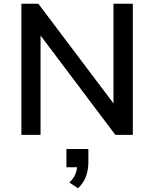

<svg xmlns="http://www.w3.org/2000/svg" viewBox="-20 -725 828 1032"><path d="M95 0V-705H186L600 -156H590V-705H694V0H600L189 -546H198V0ZM399 287 353 256Q377 233 386 209Q395 185 395 160L418 174H337V76H455V147Q455 188 442 223.5Q429 259 399 287Z"/></svg>

Font: Nunito Sans 9pt SemiBold
Style: Regular
Weight: 600
Version: Version 3.101;gftools[0.9.27]